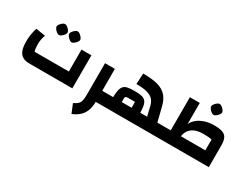

<svg xmlns="http://www.w3.org/2000/svg" viewBox="-91 -1415 3038 2366"><g transform="rotate(30 1427.5 -231.5)"><path d="M224 0Q166 0 128 -22.5Q90 -45 72.5 -93.5Q55 -142 55 -219Q55 -269 63 -319Q71 -369 86 -414L221 -393Q208 -357 202 -324.5Q196 -292 196 -260Q196 -228 199 -203.5Q202 -179 209 -158H696V-470H837V0ZM365 -486Q351 -486 332.5 -499.5Q314 -513 300.5 -531.5Q287 -550 287 -564Q287 -579 300.5 -597Q314 -615 332 -628.5Q350 -642 365 -642Q380 -642 398 -628.5Q416 -615 429.5 -597Q443 -579 443 -564Q443 -550 429 -531.5Q415 -513 397 -499.5Q379 -486 365 -486ZM545 -486Q531 -486 512.5 -499.5Q494 -513 480.5 -531.5Q467 -550 467 -564Q467 -579 480.5 -597Q494 -615 512 -628.5Q530 -642 545 -642Q560 -642 578 -628.5Q596 -615 609.5 -597Q623 -579 623 -564Q623 -550 609 -531.5Q595 -513 577 -499.5Q559 -486 545 -486Z M1171 0V-158H1247V0ZM986 279 934 153Q973 135 994 115.5Q1015 96 1023 64Q1031 32 1031 -21V-470H1171V-21Q1171 59 1152.5 115.5Q1134 172 1093.5 211.5Q1053 251 986 279ZM1247 0V-158Q1257 -158 1262 -136.5Q1267 -115 1267 -79Q1267 -42 1262 -21Q1257 0 1247 0Z M1891 0V-158H2014V0ZM1247 0V-158H1810L1776 -298Q1763 -347 1734 -378.5Q1705 -410 1648 -425.5Q1591 -441 1494 -441L1502 -595Q1632 -595 1713 -572Q1794 -549 1840 -496.5Q1886 -444 1907 -354L1964 -123V0ZM1449 -131H1589V-242H1486Q1467 -242 1458 -234.5Q1449 -227 1449 -211ZM1326 -131Q1326 -204 1334.5 -249.5Q1343 -295 1364 -318Q1385 -341 1422.5 -348.5Q1460 -356 1518 -356Q1577 -356 1615 -348.5Q1653 -341 1674.5 -318Q1696 -295 1704.5 -250Q1713 -205 1713 -131ZM1247 0Q1237 0 1232 -21Q1227 -42 1227 -79Q1227 -115 1232 -136.5Q1237 -158 1247 -158ZM2014 0V-158Q2024 -158 2029 -136.5Q2034 -115 2034 -79Q2034 -42 2029 -21Q2024 0 2014 0Z M2638 0V-311Q2603 -322 2520 -322Q2404 -322 2345.5 -268Q2287 -214 2287 -107H2146V-630H2287V-330Q2308 -375 2351 -409Q2394 -443 2453 -461.5Q2512 -480 2580 -480Q2657 -480 2700 -464.5Q2743 -449 2761 -411Q2779 -373 2779 -307V0ZM2014 0V-158H2638V0ZM2014 0Q2004 0 1999 -21Q1994 -42 1994 -79Q1994 -115 1999 -136.5Q2004 -158 2014 -158ZM2507 -586Q2493 -586 2474.5 -599.5Q2456 -613 2442.5 -631.5Q2429 -650 2429 -664Q2429 -679 2442.5 -697Q2456 -715 2474 -728.5Q2492 -742 2507 -742Q2522 -742 2540 -728.5Q2558 -715 2571.5 -697Q2585 -679 2585 -664Q2585 -650 2571 -631.5Q2557 -613 2539 -599.5Q2521 -586 2507 -586Z"/></g></svg>

Font: Changa ExtraLight
Style: Bold
Weight: 700
Version: Version 3.002; ttfautohint (v1.8.2)